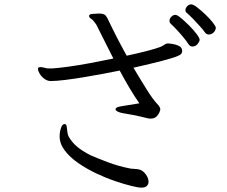

<svg xmlns="http://www.w3.org/2000/svg" viewBox="-20 -816 1040 879"><path d="M959 -668Q956 -665 950 -661.5Q944 -658 936 -658Q932 -658 927 -660Q922 -662 918 -668Q912 -677 896.5 -694.5Q881 -712 863.5 -730Q846 -748 834 -758Q829 -762 829 -770Q829 -779 837 -787.5Q845 -796 856 -796Q865 -796 883 -782Q901 -768 921 -749Q941 -730 954.5 -712.5Q968 -695 968 -689Q968 -684 965.5 -678.5Q963 -673 959 -668ZM618 -343Q595 -376 573 -413Q551 -450 528 -493Q500 -487 457 -479Q414 -471 366.5 -463Q319 -455 278 -450Q237 -445 213 -445Q197 -445 183.5 -455Q170 -465 162 -478Q154 -491 154 -500Q154 -507 159 -508Q160 -508 161.5 -508.5Q163 -509 164 -509Q172 -509 183 -506Q194 -503 196 -503H224Q251 -505 295 -511Q339 -517 392.5 -527Q446 -537 499 -548Q482 -581 463.5 -618.5Q445 -656 424 -697Q421 -704 416 -710Q411 -716 409 -719Q404 -726 396 -731Q388 -736 388 -743V-745Q389 -751 404.5 -752.5Q420 -754 432 -754Q455 -754 462.5 -746Q470 -738 476 -724Q491 -692 513 -649Q535 -606 560 -561Q612 -572 654 -583Q696 -594 716 -602Q724 -605 731 -610.5Q738 -616 746 -617H753Q757 -617 772 -614.5Q787 -612 800.5 -605Q814 -598 814 -582Q814 -576 810 -570Q806 -564 786 -556.5Q766 -549 720.5 -537Q675 -525 591 -506Q623 -452 651.5 -406.5Q680 -361 699 -341Q706 -334 710 -327.5Q714 -321 714 -314Q714 -312 710 -302Q706 -292 696.5 -282.5Q687 -273 669 -273Q665 -273 661.5 -273.5Q658 -274 654 -275Q623 -283 590 -289.5Q557 -296 542 -298Q529 -300 519 -305Q509 -310 509 -316Q509 -326 538 -330ZM894 -634Q894 -626 884.5 -614.5Q875 -603 861 -603Q850 -603 842 -615Q834 -628 819 -646Q804 -664 788.5 -680.5Q773 -697 763 -706Q756 -712 756 -721Q756 -731 764.5 -739.5Q773 -748 783 -748Q791 -748 808.5 -733.5Q826 -719 846 -699Q866 -679 880 -660.5Q894 -642 894 -634ZM660 19Q659 29 651.5 36Q644 43 626 43Q613 43 580.5 35Q548 27 505.5 12.5Q463 -2 419 -23Q375 -44 337.5 -70Q300 -96 276.5 -127Q253 -158 253 -192Q253 -211 259 -229.5Q265 -248 275 -248H277Q284 -247 285.5 -236Q287 -225 288.5 -211.5Q290 -198 296 -188Q311 -163 333.5 -144Q356 -125 395 -105Q429 -90 477.5 -72Q526 -54 579 -44Q588 -43 599 -42.5Q610 -42 617 -40Q634 -36 647 -18.5Q660 -1 660 16Z"/></svg>

Font: Moon Stars Kai HW
Style: Regular
Weight: 400
Designer: GuiWonder
Version: Version 1.101